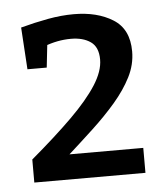

<svg xmlns="http://www.w3.org/2000/svg" viewBox="-40 -815 439 506"><g transform="rotate(-5 179.5 -562.5)"><path d="M31 -346V-407Q96 -462 140.5 -506Q185 -550 208.5 -586.5Q232 -623 232 -654Q232 -687 212 -701Q192 -715 160 -715Q124 -715 88 -701L98 -717L90 -645H39L32 -756Q69 -766 104.5 -772.5Q140 -779 173 -779Q235 -779 276.5 -753Q318 -727 318 -668Q318 -633 301.5 -600.5Q285 -568 257.5 -536Q230 -504 195 -471.5Q160 -439 121 -404L120 -412H325V-346Z"/></g></svg>

Font: Bitter Thin Medium
Style: Regular
Weight: 500
Version: Version 3.021